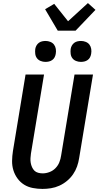

<svg xmlns="http://www.w3.org/2000/svg" viewBox="-20 -1219 640 1247"><path d="M256 8Q224 8 193 2Q162 -4 137 -19.5Q112 -35 94 -59.5Q76 -84 67 -113Q58 -142 58.5 -174Q59 -206 64 -238L146 -735H266L181 -222Q179 -207 178 -191.5Q177 -176 179.5 -161.5Q182 -147 188 -133.5Q194 -120 203.5 -110.5Q213 -101 227.5 -97Q242 -93 257 -93Q279 -93 301.5 -101.5Q324 -110 340.5 -127Q357 -144 365.5 -165.5Q374 -187 377 -209L464 -735H584L494 -192Q490 -165 480.5 -138Q471 -111 454.5 -87Q438 -63 415 -44Q392 -25 365.5 -13Q339 -1 311 3.5Q283 8 256 8ZM505 -817Q489 -817 474 -823Q459 -829 450 -841Q441 -853 439 -869Q437 -885 439 -901Q441 -913 447 -923.5Q453 -934 462.5 -941Q472 -948 483.5 -950.5Q495 -953 506 -953Q522 -953 537 -947Q552 -941 561 -929Q570 -917 572.5 -901Q575 -885 572 -869Q570 -857 564.5 -846.5Q559 -836 549 -829Q539 -822 527.5 -819.5Q516 -817 505 -817ZM275 -817Q259 -817 244 -823Q229 -829 220 -841Q211 -853 209 -869Q207 -885 209 -901Q211 -913 217 -923.5Q223 -934 232.5 -941Q242 -948 253.5 -950.5Q265 -953 276 -953Q292 -953 307 -947Q322 -941 331 -929Q340 -917 342.5 -901Q345 -885 342 -869Q340 -857 334.5 -846.5Q329 -836 319 -829Q309 -822 297.5 -819.5Q286 -817 275 -817ZM355 -1020 273 -1159 332 -1194 422 -1081 551 -1199 600 -1155 471 -1020Z"/></svg>

Font: Iosevka Aile
Style: Bold Italic
Weight: 700
Italic angle: -9°
Designer: Belleve Invis
Foundry: Belleve Invis
Version: Version 28.0.1; ttfautohint (v1.8.4)